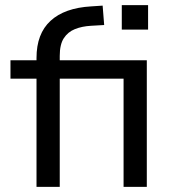

<svg xmlns="http://www.w3.org/2000/svg" viewBox="-20 -732 683 752"><path d="M123 0V-424H21V-496H146L123 -470V-505Q123 -600 178 -650.5Q233 -701 337 -707L382 -710L388 -634L336 -631Q301 -629 273.5 -618Q246 -607 230 -582.5Q214 -558 214 -513V-481L198 -496H555V0H464V-424H214V0ZM457 -616V-712H560V-616Z"/></svg>

Font: Nunito Sans 7pt
Style: Regular
Weight: 400
Designer: Vernon Adams
Foundry: Vernon Adams
Version: Version 3.101;gftools[0.9.27]